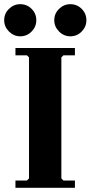

<svg xmlns="http://www.w3.org/2000/svg" viewBox="-34 -900 434 920"><path d="M40 0V-35H95L105 -45V-625L95 -635H40V-670H325V-635H270L260 -625V-45L270 -35H325V0ZM63 -726Q32 -726 9 -749Q-14 -772 -14 -803Q-14 -835 9 -857.5Q32 -880 63 -880Q95 -880 117.5 -857.5Q140 -835 140 -803Q140 -772 117.5 -749Q95 -726 63 -726ZM303 -726Q272 -726 249 -749Q226 -772 226 -803Q226 -835 249 -857.5Q272 -880 303 -880Q335 -880 357.5 -857.5Q380 -835 380 -803Q380 -772 357.5 -749Q335 -726 303 -726Z"/></svg>

Font: Brygada 1918
Style: Bold
Weight: 700
Designer: Mateusz Machalski | Borys Kosmynka | Przemek Hoffer
Foundry: NIEPODLEGLA 2018
Version: Version 3.006